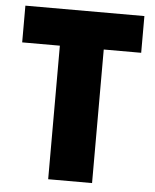

<svg xmlns="http://www.w3.org/2000/svg" viewBox="-52 -758 646 802"><g transform="rotate(5 271.5 -357.0)"><path d="M364 0V-560H521V-714H22V-560H180V0Z"/></g></svg>

Font: Noto Sans Devanagari UI SemiCondensed Black
Style: Regular
Weight: 900
Width: 4
Designer: Jelle Bosma - Monotype Design Team
Foundry: Monotype Imaging Inc.
Version: Version 2.004